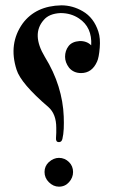

<svg xmlns="http://www.w3.org/2000/svg" viewBox="-20 -689 453 720"><path d="M322 -519Q326 -587 276 -620Q246 -640 207 -640Q164 -638 144 -614Q97 -561 148 -476Q182 -421 199.5 -364.5Q217 -308 219 -252Q220 -227 219 -206Q218 -185 214 -168Q211 -156 201 -156Q189 -156 190 -171Q191 -181 191 -191Q191 -201 191 -210Q191 -261 162 -287Q58 -376 42 -428Q11 -525 65 -601Q114 -667 210 -669Q252 -669 290 -647Q332 -623 349 -570Q357 -545 354 -510Q351 -473 344 -458Q325 -415 284 -415Q256 -415 239 -435Q224 -455 224 -476Q224 -499 237 -516Q250 -533 278 -535Q305 -536 322 -519ZM147 -44Q147 -66 163 -81Q181 -97 201 -97Q223 -97 239 -81Q254 -66 254 -44Q254 -23 239 -6Q224 11 201 11Q180 11 163 -6Q147 -22 147 -44Z"/></svg>

Font: Amiri Modified
Style: Regular
Weight: 400
Version: 0.117-H1